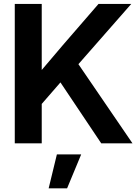

<svg xmlns="http://www.w3.org/2000/svg" viewBox="-20 -748 718 1002"><path d="M57.1 0H197.8V-205.6L295.4 -317.9L508.3 0H671.4L389.2 -413.1L665 -727.5H494.1L308.6 -513.2L197.8 -382.8V-727.5H57.1ZM233.9 234.9H330.1L403.8 57.6H276.9Z"/></svg>

Font: Raveo Display Display SemiBold
Style: Regular
Weight: 600
Designer: Jakub Foglar, Rasmus Andersson (Inter)
Foundry: Jakubfoglar.com
Version: Version 1.100;Glyphs 3.2.3 (3260)